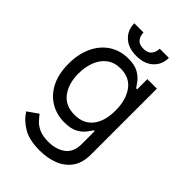

<svg xmlns="http://www.w3.org/2000/svg" viewBox="-272 -832 1154 1154"><g transform="rotate(45 304.5 -255.5)"><path d="M296.9 215.9Q205.6 215.9 152.5 182.7Q99.4 149.5 73.9 106.5L140.6 59.7Q152 74.6 169.4 93.9Q186.8 113.3 217.2 127.7Q247.5 142 296.9 142Q362.9 142 405.9 110.1Q448.9 78.1 448.9 9.9V-100.9H441.8Q432.5 -85.9 415.7 -64.1Q398.8 -42.3 367.4 -25.4Q335.9 -8.5 282.7 -8.5Q216.6 -8.5 164.2 -39.8Q111.9 -71 81.5 -130.7Q51.1 -190.3 51.1 -275.6Q51.1 -359.4 80.6 -421.7Q110.1 -484 162.6 -518.3Q215.2 -552.6 284.1 -552.6Q337.4 -552.6 368.8 -535Q400.2 -517.4 417.1 -495.2Q433.9 -473 443.2 -458.8H451.7V-545.5H532.7V15.6Q532.7 85.9 500.9 130.1Q469.1 174.4 415.7 195.1Q362.2 215.9 296.9 215.9ZM294 -83.8Q369.7 -83.8 410 -135.1Q450.3 -186.4 450.3 -277Q450.3 -365.4 410.5 -421.3Q370.7 -477.3 294 -477.3Q240.8 -477.3 205.4 -450.3Q170.1 -423.3 152.5 -377.8Q134.9 -332.4 134.9 -277Q134.9 -191.8 175.1 -137.8Q215.2 -83.8 294 -83.8ZM375 -727.3H453.1Q453.1 -669.7 413.4 -633.2Q373.6 -596.6 305.4 -596.6Q238.3 -596.6 198.7 -633.2Q159.1 -669.7 159.1 -727.3H237.2Q237.2 -699.6 252.7 -678.6Q268.1 -657.7 305.4 -657.7Q342.7 -657.7 358.8 -678.6Q375 -699.6 375 -727.3Z"/></g></svg>

Font: Inter Alia
Style: Regular
Weight: 400
Designer: Rasmus Andersson (Latin, Greek, Cyrillic etc.) and Evan from Shavian.info (Shavian, old style figures)
Foundry: Shavian.info
Version: Version 0.001;git-37ab20767